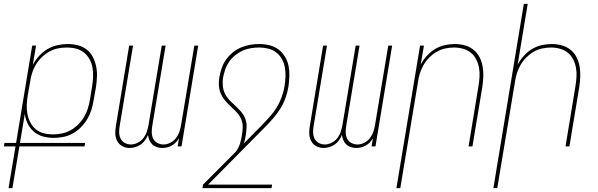

<svg xmlns="http://www.w3.org/2000/svg" viewBox="-64 -755 3084 990"><path d="M-20 215 16 0H-44L-41 -18H19L102 -520H122L105 -420Q118 -445 137.5 -466.5Q157 -488 181 -502Q205 -516 232 -522Q259 -528 285 -528Q312 -528 337.5 -521.5Q363 -515 383 -499.5Q403 -484 414.5 -461.5Q426 -439 431.5 -413.5Q437 -388 436 -361Q435 -334 431 -307L419 -239Q415 -214 407.5 -189.5Q400 -165 386.5 -142Q373 -119 354 -99.5Q335 -80 311.5 -67Q288 -54 262.5 -49Q237 -44 212 -44Q184 -44 157 -51.5Q130 -59 110.5 -76Q91 -93 79 -117Q67 -141 64 -168L39 -18H375L372 0H36L0 215ZM209 -62Q232 -62 255.5 -67Q279 -72 300 -83.5Q321 -95 339 -113Q357 -131 369.5 -152Q382 -173 389 -196Q396 -219 400 -242L411 -310Q415 -334 416 -358.5Q417 -383 413 -406Q409 -429 398 -449Q387 -469 369.5 -483.5Q352 -498 329 -504Q306 -510 281 -510Q258 -510 235 -505.5Q212 -501 190.5 -489Q169 -477 151 -459.5Q133 -442 120.5 -421Q108 -400 101 -377Q94 -354 91 -331L79 -263Q75 -239 74 -214.5Q73 -190 77.5 -167Q82 -144 92.5 -123.5Q103 -103 120.5 -88.5Q138 -74 161 -68Q184 -62 209 -62Z M604 8Q584 8 566.5 -1.5Q549 -11 540 -28.5Q531 -46 530.5 -67Q530 -88 534 -108L602 -520H622L553 -105Q550 -88 550.5 -71Q551 -54 558 -40Q565 -26 579.5 -18Q594 -10 611 -10Q628 -10 646 -19Q664 -28 675.5 -43Q687 -58 693 -76Q699 -94 702 -112L770 -520H790L721 -105Q718 -88 718.5 -71Q719 -54 726 -40Q733 -26 747.5 -18Q762 -10 779 -10Q797 -10 814.5 -19Q832 -28 843.5 -43Q855 -58 861 -76Q867 -94 870 -112L938 -520H958L872 0H852L859 -42Q852 -31 843 -21Q834 -11 822 -4.5Q810 2 797.5 5Q785 8 773 8Q758 8 744.5 3.5Q731 -1 721.5 -10Q712 -19 706.5 -32Q701 -45 699 -59Q693 -45 684 -32Q675 -19 662 -10Q649 -1 634 3.5Q619 8 604 8Z M1336 215H980L983 197L1154 25Q1167 6 1173.5 -14.5Q1180 -35 1183 -56H1203Q1201 -46 1199 -36Q1197 -26 1194 -16L1285 -108Q1306 -130 1326.5 -152.5Q1347 -175 1362.5 -200.5Q1378 -226 1388 -253.5Q1398 -281 1403 -309V-310Q1407 -334 1408 -358.5Q1409 -383 1405 -406Q1401 -429 1390 -449.5Q1379 -470 1361 -484Q1343 -498 1320 -504Q1297 -510 1273 -510Q1251 -510 1229.5 -506.5Q1208 -503 1187.5 -494Q1167 -485 1148.5 -470Q1130 -455 1117 -436Q1104 -417 1097 -396Q1090 -375 1086 -354Q1083 -332 1085 -311.5Q1087 -291 1095.5 -273Q1104 -255 1117.5 -240.5Q1131 -226 1146 -213L1147 -212Q1162 -198 1176.5 -182Q1191 -166 1199.5 -146Q1208 -126 1207.5 -102.5Q1207 -79 1203 -56H1183Q1187 -78 1187.5 -99Q1188 -120 1180.5 -138.5Q1173 -157 1160 -172Q1147 -187 1132 -200L1131 -201Q1115 -216 1100.5 -232Q1086 -248 1076.5 -267.5Q1067 -287 1065 -310Q1063 -333 1067 -357Q1071 -380 1079 -403.5Q1087 -427 1101.5 -447.5Q1116 -468 1135.5 -484Q1155 -500 1178.5 -510Q1202 -520 1225.5 -524Q1249 -528 1273 -528Q1300 -528 1326 -521.5Q1352 -515 1372 -500Q1392 -485 1405.5 -462.5Q1419 -440 1424 -414.5Q1429 -389 1428 -361.5Q1427 -334 1423 -307Q1418 -277 1407.5 -248Q1397 -219 1380 -192.5Q1363 -166 1342 -142Q1321 -118 1298 -95L1009 197H1339Z M1604 8Q1584 8 1566.5 -1.5Q1549 -11 1540 -28.5Q1531 -46 1530.5 -67Q1530 -88 1534 -108L1602 -520H1622L1553 -105Q1550 -88 1550.5 -71Q1551 -54 1558 -40Q1565 -26 1579.5 -18Q1594 -10 1611 -10Q1628 -10 1646 -19Q1664 -28 1675.5 -43Q1687 -58 1693 -76Q1699 -94 1702 -112L1770 -520H1790L1721 -105Q1718 -88 1718.5 -71Q1719 -54 1726 -40Q1733 -26 1747.5 -18Q1762 -10 1779 -10Q1797 -10 1814.5 -19Q1832 -28 1843.5 -43Q1855 -58 1861 -76Q1867 -94 1870 -112L1938 -520H1958L1872 0H1852L1859 -42Q1852 -31 1843 -21Q1834 -11 1822 -4.5Q1810 2 1797.5 5Q1785 8 1773 8Q1758 8 1744.5 3.5Q1731 -1 1721.5 -10Q1712 -19 1706.5 -32Q1701 -45 1699 -59Q1693 -45 1684 -32Q1675 -19 1662 -10Q1649 -1 1634 3.5Q1619 8 1604 8Z M1980 215 2102 -520H2122L2105 -421Q2117 -445 2136.5 -466.5Q2156 -488 2179 -502Q2202 -516 2228.5 -522Q2255 -528 2281 -528Q2308 -528 2333 -521Q2358 -514 2377.5 -498.5Q2397 -483 2408.5 -460.5Q2420 -438 2424.5 -412.5Q2429 -387 2428 -360.5Q2427 -334 2423 -307L2372 0H2352L2403 -310Q2407 -334 2408.5 -358Q2410 -382 2406 -405Q2402 -428 2391.5 -448.5Q2381 -469 2364 -483Q2347 -497 2324 -503.5Q2301 -510 2277 -510Q2255 -510 2231.5 -505Q2208 -500 2187.5 -488Q2167 -476 2149.5 -458.5Q2132 -441 2120 -420Q2108 -399 2101 -376.5Q2094 -354 2091 -331L2000 215Z M2480 215 2637 -735H2657L2605 -421Q2617 -445 2636.5 -466.5Q2656 -488 2679 -502Q2702 -516 2728.5 -522Q2755 -528 2781 -528Q2808 -528 2833 -521Q2858 -514 2877.5 -498.5Q2897 -483 2908.5 -460.5Q2920 -438 2924.5 -412.5Q2929 -387 2928 -360.5Q2927 -334 2923 -307L2872 0H2852L2903 -310Q2907 -334 2908.5 -358Q2910 -382 2906 -405Q2902 -428 2891.5 -448.5Q2881 -469 2864 -483Q2847 -497 2824 -503.5Q2801 -510 2777 -510Q2755 -510 2731.5 -505Q2708 -500 2687.5 -488Q2667 -476 2649.5 -458.5Q2632 -441 2620 -420Q2608 -399 2601 -376.5Q2594 -354 2591 -331L2500 215Z"/></svg>

Font: Iosevka Thin
Style: Italic
Weight: 100
Italic angle: -9°
Monospace: yes
Designer: Belleve Invis
Foundry: Belleve Invis
Version: Version 32.5.0; ttfautohint (v1.8.4)